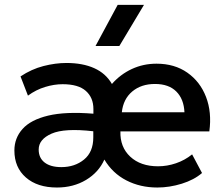

<svg xmlns="http://www.w3.org/2000/svg" viewBox="-20 -780 945 814"><path d="M221.5 15Q138.5 15 89.8 -27.5Q41 -70 41 -142Q41 -194.5 75.5 -233.2Q110 -272 184 -289.8Q258 -307.5 376 -298V-318Q376 -366 344 -394.5Q312 -423 245.5 -423Q209.5 -423 171 -411.2Q132.5 -399.5 98.5 -374.5L67 -456Q113.5 -487 164.2 -500Q215 -513 261.5 -513Q330.5 -513 379.5 -491Q428.5 -469 454.5 -424Q490.5 -465 539 -487.5Q587.5 -510 643.5 -510Q720 -510 774.2 -472Q828.5 -434 853.5 -369Q878.5 -304 867.5 -223H490.5Q488.5 -156.5 532.2 -115.8Q576 -75 650 -75Q688.5 -75 726 -87.8Q763.5 -100.5 794.5 -125.5L836.5 -46.5Q803 -17.5 750.8 -1.2Q698.5 15 647 15Q574.5 15 515.8 -15.2Q457 -45.5 422.5 -103.5Q398.5 -49.5 344.8 -17.2Q291 15 221.5 15ZM496.5 -304H762Q759.5 -360 727.5 -392Q695.5 -424 637 -424Q578.5 -424 540.5 -392Q502.5 -360 496.5 -304ZM144 -146Q144 -110.5 169.2 -91Q194.5 -71.5 240 -71.5Q297 -71.5 336.2 -103.5Q375.5 -135.5 375.5 -197.5V-223.5Q253.5 -237.5 198.8 -213.5Q144 -189.5 144 -146ZM385 -585 479 -759.5H590.5L486 -585Z"/></svg>

Font: Geologica
Style: Regular
Weight: 400
Designer: Sindre Bremnes, Frode Helland
Foundry: Monokrom Skriftforlag AS
Version: Version 1.010; ttfautohint (v1.8.4.7-5d5b);gftools[0.9.28]